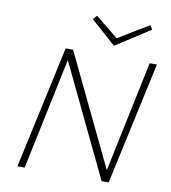

<svg xmlns="http://www.w3.org/2000/svg" viewBox="-92 -936 904 1015"><g transform="rotate(10 360.0 -428.5)"><path d="M703 -658 560 0H522L235 -599L109 0H70L213 -658H253L539 -62L664 -658ZM646 -835 462 -716 327 -836 347 -857 469 -758 633 -857Z"/></g></svg>

Font: Ysabeau Light
Style: Italic
Weight: 300
Italic angle: -12°
Designer: Christian Thalmann (Catharsis Fonts)
Version: Version 0.003